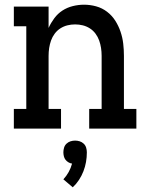

<svg xmlns="http://www.w3.org/2000/svg" viewBox="-20 -548 640 818"><path d="M39 0V-84H92V-436H39V-520H187V-429Q197 -451 211.5 -470.5Q226 -490 246 -503Q266 -516 290 -522Q314 -528 338 -528Q364 -528 389.5 -521Q415 -514 436 -498Q457 -482 471 -460Q485 -438 493.5 -413Q502 -388 505 -362Q508 -336 508 -310V-84H561V0H360V-84H413V-310Q413 -327 410.5 -343.5Q408 -360 402.5 -375.5Q397 -391 387 -404.5Q377 -418 363 -427Q349 -436 333 -440Q317 -444 300 -444Q283 -444 267 -440Q251 -436 237 -427Q223 -418 213 -404.5Q203 -391 197.5 -375.5Q192 -360 189.5 -343.5Q187 -327 187 -310V-84H240V0ZM290 250 250 216Q263 202 272.5 185Q282 168 287 149Q279 148 271.5 143.5Q264 139 259 132.5Q254 126 252 117.5Q250 109 250 101Q250 91 253 81Q256 71 263.5 64Q271 57 280.5 54Q290 51 300 51Q310 51 319.5 54Q329 57 336.5 64Q344 71 347 81Q350 91 350 101Q350 122 346.5 142Q343 162 335.5 181.5Q328 201 316.5 218.5Q305 236 290 250Z"/></svg>

Font: Iosevka Etoile Medium
Style: Regular
Weight: 500
Designer: Belleve Invis
Foundry: Belleve Invis
Version: Version 22.1.2; ttfautohint (v1.8.4)